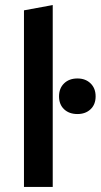

<svg xmlns="http://www.w3.org/2000/svg" viewBox="-20 -741 399 761"><path d="M75 0V-700L189 -721V0ZM287 -289Q254 -289 234 -308Q214 -327 214 -359Q214 -391 234 -410.5Q254 -430 287 -430Q319 -430 339 -410.5Q359 -391 359 -359Q359 -327 339 -308Q319 -289 287 -289Z"/></svg>

Font: Ysabeau Office
Style: Bold
Weight: 700
Designer: Christian Thalmann (Catharsis Fonts)
Version: Version 2.001;gftools[0.9.30]; featfreeze: tnum,lnum,ss02